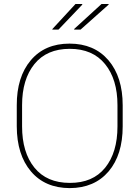

<svg xmlns="http://www.w3.org/2000/svg" viewBox="-20 -942 706 972"><path d="M574.7 -409.7Q574.7 -540.5 511.7 -617.7Q449.2 -694.8 333 -694.8Q216.8 -694.8 154.3 -617.7Q91.8 -540.5 91.8 -409.7V-302.2Q91.8 -170.4 154.3 -93.3Q216.8 -16.1 333.5 -16.1Q449.7 -15.6 512.2 -92.8Q574.7 -169.9 574.7 -302.2ZM601.1 -302.2Q601.1 -158.2 529.8 -74.2Q458 9.8 333 10.3Q208 9.8 136.7 -74.2Q65.4 -158.2 64.9 -302.2V-408.7Q64.5 -552.2 135.7 -636.7Q207 -721.2 332 -721.2Q457 -721.2 529.3 -636.7Q601.1 -552.2 601.1 -408.7ZM362.3 -921.9H395.5L397 -918.9L275.9 -792H245.6L244.6 -794.4ZM494.1 -921.9H529.3L530.3 -918.9L387.7 -792H356L355 -794.9Z"/></svg>

Font: Roboto-Thin
Style: Regular
Weight: 250
Designer: Google
Version: Version 1.100141; 2013; ttfautohint (v0.94.14-c901) -l 8 -r 